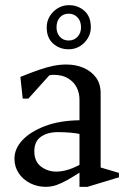

<svg xmlns="http://www.w3.org/2000/svg" viewBox="-20 -712 499 744"><path d="M157 12Q125 12 97 -2Q69 -16 52.5 -41Q36 -66 36 -97Q36 -136 67 -169Q98 -202 154.5 -223.5Q211 -245 288 -246V-326Q288 -351 277.5 -372.5Q267 -394 244.5 -408Q222 -422 188 -422Q185 -422 179.5 -421.5Q174 -421 171 -420L90 -330H68L59 -414Q101 -431 131.5 -441.5Q162 -452 187 -457Q212 -462 237 -462Q274 -462 304 -449Q334 -436 352 -411.5Q370 -387 370 -351V-63L441 -42V-25L319 12H288V-43Q263 -27 241 -14.5Q219 -2 199 5Q179 12 157 12ZM198 -47Q217 -47 239 -53Q261 -59 288 -73V-193Q275 -196 252.5 -198Q230 -200 204 -200Q164 -200 138.5 -182Q113 -164 113 -126Q113 -86 139 -66.5Q165 -47 198 -47ZM246 -521Q211 -521 186 -543Q161 -565 161 -606Q161 -630 173 -649.5Q185 -669 204.5 -680.5Q224 -692 247 -692Q282 -692 307 -670Q332 -648 332 -606Q332 -583 320 -563.5Q308 -544 289 -532.5Q270 -521 246 -521ZM246 -555Q267 -555 280.5 -569.5Q294 -584 294 -606Q294 -630 280.5 -644.5Q267 -659 246 -659Q225 -659 212 -644.5Q199 -630 199 -606Q199 -584 212 -569.5Q225 -555 246 -555Z"/></svg>

Font: Ancizar Serif Light
Style: Regular
Weight: 400
Version: Version 8.100